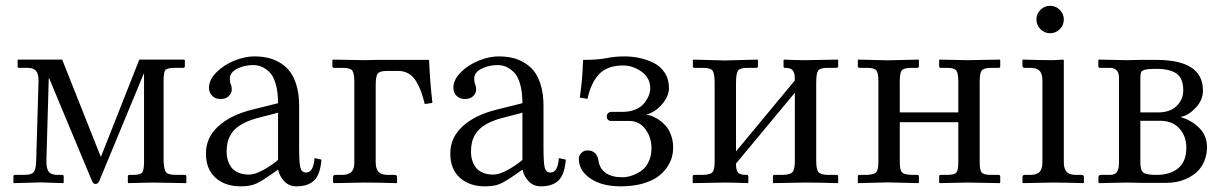

<svg xmlns="http://www.w3.org/2000/svg" viewBox="-20 -639 4282 671"><path d="M43 -430.7H197.3L332.5 -90.3L466.8 -430.7H623.5L626 -428.7V-407.2Q626 -401.9 620.1 -401.9H592.3Q564.5 -401.9 558.1 -394.5Q551.8 -387.2 551.8 -358.9V-74.2Q553.2 -46.4 560.3 -37.1Q567.4 -27.8 594.7 -27.8H625Q631.3 -27.8 631.3 -22V-1L629.9 1L513.2 -1L428.2 1L426.8 -1V-22.5Q426.8 -27.8 432.1 -27.8H445.3Q470.7 -27.8 477.1 -36.4Q483.4 -44.9 483.4 -74.2V-381.8H482.4L326.7 -5.9Q322.3 3.9 313.5 3.9Q306.2 3.9 301.8 -5.9L151.9 -365.2H150.4L142.1 -74.7Q142.1 -49.8 150.4 -38.8Q158.7 -27.8 180.2 -27.8H197.3Q202.6 -27.8 202.6 -22.5V-1L200.7 1L121.6 -1.5L28.3 1L26.9 -1V-22.9Q26.9 -27.8 32.7 -27.8H63.5Q89.8 -27.8 97.7 -37.6Q105.5 -47.4 106.4 -74.7L114.7 -357.4Q114.7 -382.3 105.2 -392.1Q95.7 -401.9 75.7 -401.9H46.9Q41.5 -401.9 41.5 -407.2V-428.7Z M951.7 -245.1 873 -224.6Q841.3 -215.3 820.1 -201.9Q798.8 -188.5 788.8 -172.4Q778.8 -156.2 775.4 -141.4Q772 -126.5 772 -107.4Q772 -94.2 775.4 -81.5Q778.8 -68.8 786.9 -56.4Q794.9 -43.9 811.3 -36.4Q827.6 -28.8 850.1 -28.8Q870.6 -28.8 899.7 -44.7Q928.7 -60.5 951.7 -80.1ZM1016.1 12.2Q989.7 12.2 972.9 -6.1Q956.1 -24.4 952.1 -46.4L929.2 -30.3Q892.1 -4.4 872.6 3.9Q853 12.2 820.8 12.2Q766.6 12.2 733.2 -17.8Q699.7 -47.9 699.7 -102.5Q699.7 -158.2 742.7 -197.5Q785.6 -236.8 859.9 -255.4L951.7 -278.3Q951.7 -318.4 943.4 -346.4Q935.1 -374.5 920.9 -387.7Q906.7 -400.9 893.3 -406.2Q879.9 -411.6 865.2 -411.6Q834 -411.6 808.6 -398.7Q783.2 -385.7 783.2 -364.3Q783.2 -351.6 786.6 -343.8Q790 -337.9 790 -325.7Q790 -314 780 -303.5Q770 -293 750.5 -293Q732.9 -293 721.7 -304Q710.4 -314.9 710.4 -332.5Q710.4 -360.4 736.6 -386.5Q762.7 -412.6 799.3 -427.2Q835.9 -441.9 868.2 -441.9Q892.1 -441.9 912.8 -437.7Q933.6 -433.6 954.8 -421.9Q976.1 -410.2 991.2 -391.6Q1006.3 -373 1015.9 -341.8Q1025.4 -310.5 1025.4 -269.5V-122.6Q1025.4 -71.8 1029.5 -54Q1033.7 -36.1 1049.8 -36.1Q1075.7 -36.1 1079.1 -86.4L1103.5 -81.1Q1099.1 -28.8 1077.9 -8.3Q1056.6 12.2 1016.1 12.2Z M1218.3 -71.8V-354Q1218.3 -383.3 1210.9 -392.6Q1203.6 -401.9 1177.7 -401.9H1147Q1141.6 -401.9 1141.6 -407.2V-428.7L1144 -430.7L1255.9 -428.7L1293.9 -429.7H1479.5Q1482.4 -356.4 1491.2 -279.3L1464.4 -275.4Q1458.5 -299.8 1451.9 -318.1Q1445.3 -336.4 1434.8 -354.2Q1424.3 -372.1 1408.2 -381.6Q1392.1 -391.1 1371.6 -391.1H1332Q1307.1 -391.1 1300 -381.8Q1293 -372.6 1293 -340.8V-71.8Q1293 -49.3 1302.7 -38.6Q1312.5 -27.8 1335.9 -27.8H1359.4Q1367.7 -27.8 1367.7 -19.5V-1L1365.7 1Q1293 -1 1253.9 -1L1146 1L1144 -1V-19.5Q1144 -27.8 1151.9 -27.8H1175.3Q1199.2 -27.8 1208.7 -38.6Q1218.3 -49.3 1218.3 -71.8Z M1805.7 -245.1 1727.1 -224.6Q1695.3 -215.3 1674.1 -201.9Q1652.8 -188.5 1642.8 -172.4Q1632.8 -156.2 1629.4 -141.4Q1626 -126.5 1626 -107.4Q1626 -94.2 1629.4 -81.5Q1632.8 -68.8 1640.9 -56.4Q1648.9 -43.9 1665.3 -36.4Q1681.6 -28.8 1704.1 -28.8Q1724.6 -28.8 1753.7 -44.7Q1782.7 -60.5 1805.7 -80.1ZM1870.1 12.2Q1843.8 12.2 1826.9 -6.1Q1810.1 -24.4 1806.2 -46.4L1783.2 -30.3Q1746.1 -4.4 1726.6 3.9Q1707 12.2 1674.8 12.2Q1620.6 12.2 1587.2 -17.8Q1553.7 -47.9 1553.7 -102.5Q1553.7 -158.2 1596.7 -197.5Q1639.6 -236.8 1713.9 -255.4L1805.7 -278.3Q1805.7 -318.4 1797.4 -346.4Q1789.1 -374.5 1774.9 -387.7Q1760.7 -400.9 1747.3 -406.2Q1733.9 -411.6 1719.2 -411.6Q1688 -411.6 1662.6 -398.7Q1637.2 -385.7 1637.2 -364.3Q1637.2 -351.6 1640.6 -343.8Q1644 -337.9 1644 -325.7Q1644 -314 1634 -303.5Q1624 -293 1604.5 -293Q1586.9 -293 1575.7 -304Q1564.5 -314.9 1564.5 -332.5Q1564.5 -360.4 1590.6 -386.5Q1616.7 -412.6 1653.3 -427.2Q1689.9 -441.9 1722.2 -441.9Q1746.1 -441.9 1766.8 -437.7Q1787.6 -433.6 1808.8 -421.9Q1830.1 -410.2 1845.2 -391.6Q1860.4 -373 1869.9 -341.8Q1879.4 -310.5 1879.4 -269.5V-122.6Q1879.4 -71.8 1883.5 -54Q1887.7 -36.1 1903.8 -36.1Q1929.7 -36.1 1933.1 -86.4L1957.5 -81.1Q1953.1 -28.8 1931.9 -8.3Q1910.6 12.2 1870.1 12.2Z M2155.3 -19.5Q2169.4 -19.5 2185.3 -24.4Q2201.2 -29.3 2218 -39.8Q2234.9 -50.3 2245.8 -71.5Q2256.8 -92.8 2256.8 -121.1Q2256.8 -158.7 2235.6 -187.5Q2214.4 -216.3 2179.2 -216.3H2115.7Q2108.9 -216.3 2104.7 -220.7Q2100.6 -225.1 2100.6 -231.9Q2100.6 -239.3 2105.2 -243.7Q2109.9 -248 2115.7 -248H2155.3Q2181.6 -248 2201.7 -256.8Q2221.7 -265.6 2232.2 -279.3Q2242.7 -293 2247.6 -305.9Q2252.4 -318.8 2252.4 -330.1Q2252.4 -367.2 2221.9 -388.7Q2191.4 -410.2 2157.7 -410.2Q2102.1 -410.2 2073.5 -379.6Q2044.9 -349.1 2033.2 -293.5L2006.3 -297.9Q2016.1 -364.7 2017.6 -429.7Q2069.8 -429.7 2099.1 -435.8Q2128.4 -441.9 2163.6 -441.9Q2189.5 -441.9 2214.6 -436.5Q2239.7 -431.2 2263.9 -419.4Q2288.1 -407.7 2303 -385Q2317.9 -362.3 2317.9 -331.5Q2317.9 -302.7 2293.7 -274.7Q2269.5 -246.6 2238.3 -238.3Q2247.1 -237.3 2258.1 -233.4Q2269 -229.5 2282.5 -220.5Q2295.9 -211.4 2306.9 -199Q2317.9 -186.5 2325.2 -166.7Q2332.5 -147 2332.5 -123.5Q2332.5 -105.5 2327.6 -88.1Q2322.8 -70.8 2309.6 -52.2Q2296.4 -33.7 2276.6 -19.8Q2256.8 -5.9 2223.9 3.2Q2190.9 12.2 2149.4 12.2Q2083 12.2 2043 -15.4Q2002.9 -43 2002.9 -84.5Q2002.9 -95.2 2011.5 -104.2Q2020 -113.3 2033.2 -113.3Q2066.4 -113.3 2071.8 -76.2Q2075.7 -49.8 2096.9 -34.7Q2118.2 -19.5 2155.3 -19.5Z M2512.7 -427.7 2627 -430.7 2628.9 -428.7V-407.7Q2628.9 -401.9 2623 -401.9H2592.8Q2565.9 -401.9 2559.1 -392.1Q2552.2 -382.3 2552.2 -349.6V-109.9L2757.8 -357.9Q2757.8 -369.1 2757.1 -375.2Q2756.3 -381.3 2753.2 -388.4Q2750 -395.5 2742.7 -398.7Q2735.4 -401.9 2723.6 -401.9Q2718.3 -401.9 2718.3 -406.7V-428.7L2719.7 -430.7Q2764.2 -428.7 2793 -428.7L2907.7 -430.7L2909.2 -428.7V-407.7Q2909.2 -401.9 2903.3 -401.9H2873Q2846.2 -401.9 2839.4 -392.3Q2832.5 -382.8 2832.5 -350.1V-77.1Q2832.5 -47.9 2839.8 -38.1Q2847.2 -28.3 2873 -27.8H2903.3Q2909.2 -27.8 2909.2 -22.5V-1L2907.7 1Q2837.9 -1 2793 -1L2681.2 1V-1V-22.9Q2681.2 -27.8 2686.5 -27.8H2717.3Q2743.7 -28.8 2750.7 -38.8Q2757.8 -48.8 2757.8 -77.1V-314.9L2552.2 -67.4V-65.4Q2552.2 -44.4 2559.1 -36.1Q2565.9 -27.8 2589.4 -27.8Q2595.2 -27.8 2595.2 -22.5V-1L2593.8 1Q2544.4 -1 2512.7 -1L2402.3 1L2400.9 -1V-22.9Q2400.9 -27.8 2406.2 -27.8H2437Q2463.9 -28.8 2470.7 -38.1Q2477.5 -47.4 2477.5 -75.2V-348.6Q2477.5 -381.8 2470.5 -391.8Q2463.4 -401.9 2437 -401.9H2406.7Q2401.4 -401.9 2401.4 -406.7V-428.7L2403.8 -430.7Z M3049.8 -355Q3049.8 -384.3 3042.5 -393.1Q3035.2 -401.9 3009.3 -401.9H2983.4Q2978 -401.9 2978 -406.7V-428.7L2979 -430.7L3082.5 -428.2L3189.9 -430.7L3191.4 -428.7V-407.7Q3191.4 -401.9 3185.5 -401.9H3165Q3139.6 -401.9 3132.1 -393.6Q3124.5 -385.3 3124.5 -355V-246.1H3329.1V-354Q3329.1 -383.8 3321.8 -392.8Q3314.5 -401.9 3288.6 -401.9H3267.6Q3262.2 -401.9 3262.2 -406.7V-428.7L3263.7 -430.7L3361.3 -428.7L3474.1 -430.7L3475.6 -428.7V-407.2Q3475.6 -401.9 3469.7 -401.9H3444.3Q3418.9 -401.9 3411.4 -393.1Q3403.8 -384.3 3403.8 -354V-73.7Q3403.8 -43.9 3410.9 -35.9Q3418 -27.8 3444.3 -27.8H3469.7Q3475.6 -27.8 3475.6 -22V-1L3474.6 1L3361.3 -1L3264.6 1L3262.2 -1V-22.5Q3262.2 -27.8 3267.6 -27.8H3288.6Q3315.4 -27.8 3322.3 -35.9Q3329.1 -43.9 3329.1 -73.7V-211.9H3124.5V-75.2Q3124.5 -45.4 3131.8 -37.1Q3139.2 -28.8 3165 -27.8H3185.5Q3191.4 -27.8 3191.4 -22.5V-1L3190.4 1L3082.5 -1.5L2979 1L2978 -1V-22.9Q2978 -27.8 2983.4 -27.8H3009.3Q3035.6 -28.8 3042.7 -37.4Q3049.8 -45.9 3049.8 -75.2Z M3697.8 -428.7V-71.8Q3697.8 -49.3 3707.5 -38.6Q3717.3 -27.8 3740.7 -27.8H3759.8Q3768.1 -27.8 3768.1 -19.5V-1L3766.1 1Q3697.8 -1 3658.7 -1L3555.2 1L3553.2 -1V-19.5Q3553.2 -27.8 3561 -27.8H3580.1Q3604 -27.8 3613.5 -38.6Q3623 -49.3 3623 -71.8V-357.9Q3623 -380.4 3613.5 -391.1Q3604 -401.9 3580.1 -401.9H3561Q3553.2 -401.9 3553.2 -410.2V-428.7L3555.2 -430.7Q3623 -428.7 3658.7 -428.7L3695.8 -430.7ZM3616.2 -536.9Q3602.1 -550.8 3602.1 -570.8Q3602.1 -590.8 3616.2 -604.7Q3630.4 -618.7 3649.9 -618.7Q3669.4 -618.7 3683.6 -604.7Q3697.8 -590.8 3697.8 -570.8Q3697.8 -550.8 3683.6 -536.9Q3669.4 -522.9 3649.9 -522.9Q3630.4 -522.9 3616.2 -536.9Z M3965.3 -246.1H4026.9Q4068.8 -246.1 4092 -268.6Q4115.2 -291 4115.2 -323.2Q4115.2 -366.2 4091.1 -382.3Q4066.9 -398.4 4022 -398.4Q3993.2 -398.4 3981.9 -395.5Q3970.7 -392.6 3968 -386.7Q3965.3 -380.9 3965.3 -364.3ZM3965.3 -216.8V-71.8Q3965.3 -44.4 3975.6 -36.1Q3985.8 -27.8 4022 -27.8Q4069.8 -27.8 4097.9 -51.3Q4126 -74.7 4126 -123Q4126 -163.1 4101.8 -189.9Q4077.6 -216.8 4036.1 -216.8ZM3821.3 1 3818.8 -1V-19Q3818.8 -27.8 3827.6 -27.8H3859.9Q3875 -27.8 3882.8 -37.1Q3890.6 -46.4 3890.6 -71.3V-367.7Q3890.6 -401.9 3857.9 -401.9H3823.7Q3821.8 -401.9 3820.1 -403.6Q3818.4 -405.3 3818.4 -406.7V-428.7L3820.3 -430.7L3918 -428.7L3963.9 -429.7H4021Q4184.1 -429.7 4184.1 -322.8Q4184.1 -288.6 4158 -261.5Q4131.8 -234.4 4107.9 -231V-229Q4145.5 -218.3 4171.9 -191.2Q4198.2 -164.1 4198.2 -125Q4198.2 -98.6 4189.2 -76.9Q4180.2 -55.2 4165.8 -41Q4151.4 -26.9 4132.3 -17.3Q4113.3 -7.8 4094.5 -3.9Q4075.7 0 4057.1 0H3965.3L3918 -1Z"/></svg>

Font: Libertinage
Style: f
Weight: 400
Designer: OSP
Foundry: OSP
Version: Version 1.0; 2008; OFL relea